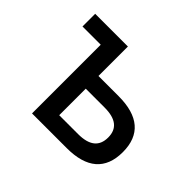

<svg xmlns="http://www.w3.org/2000/svg" viewBox="-117 -667 834 834"><g transform="rotate(45 300.0 -250.0)"><path d="M157 0H370C492 0 555 -53 555 -160C555 -266 492 -319 370 -319H246V-500H45V-422H157ZM246 -78V-241H362C431 -241 465 -214 465 -160C465 -105 431 -78 362 -78Z"/></g></svg>

Font: LT Wave Mono
Style: Regular
Weight: 400
Designer: Daniel Lyons
Version: Version 2.5 (Glyphs App)